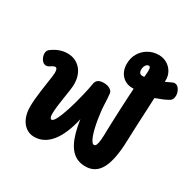

<svg xmlns="http://www.w3.org/2000/svg" viewBox="-195 -1120 1348 1338"><g transform="rotate(30 478.5 -451.5)"><path d="M242.3 13.6Q204.8 13.6 175.5 -7.9Q146.2 -29.3 130.2 -67.2Q114.1 -105.1 114.1 -155.1Q114.1 -182.9 117.1 -217.3Q120.1 -251.8 125.1 -287.9Q130.1 -324.1 135.1 -356.5Q140.1 -388.9 143.1 -412.7Q146.1 -436.4 146.1 -445.7Q146.1 -464.3 141.6 -473.8Q137.1 -483.2 128 -483.2Q116 -483.2 86.8 -463.6Q77.4 -457.8 67.3 -457.8Q44.8 -457.8 29.9 -480Q15.1 -502.2 15.1 -525.8Q15.1 -548.8 30 -560.9Q90.6 -607.2 155.8 -607.2Q221.4 -607.2 261.7 -562Q302 -516.8 302 -441.9Q302 -423.1 297.5 -392Q293 -360.9 287.3 -324.5Q281.6 -288.1 277.1 -252.5Q272.6 -216.9 272.6 -187.3Q272.6 -170.2 277 -160.4Q281.4 -150.7 289 -150.7Q302 -150.7 318.6 -182.4Q335.2 -214.2 354.8 -273.8Q374.3 -333.3 393.8 -415.2Q399.4 -439.2 405.1 -466Q410.7 -492.8 413.9 -513.1Q421.2 -555.4 476.8 -555.4Q506.2 -555.4 526.6 -543.8Q546.9 -532.1 549.4 -513.1Q551.7 -497.8 553 -473.1Q554.3 -448.3 555.3 -424.2Q556.2 -400 557.7 -385.6Q561.7 -350 567.2 -315.7Q572.7 -281.3 579.9 -250.6Q587.1 -219.8 595.7 -196.3Q604.2 -172.9 613.6 -159.6Q622.9 -146.3 632.9 -146.3Q643 -146.3 649.1 -159.8Q655.2 -173.2 658.1 -204.3Q661 -235.4 661.4 -288.7Q661.9 -311.8 663.5 -352.2Q665.1 -392.6 667.2 -441.2Q669.3 -489.8 671.7 -537.9Q674.1 -586.1 676.9 -623.8Q674.8 -623.6 672.3 -623.6Q669.8 -623.6 666.9 -623.6Q614 -623.6 581.1 -658.9Q548.2 -694.3 548.2 -751.1Q548.2 -798.3 569.8 -835.2Q591.4 -872.1 628.8 -893.9Q666.1 -915.8 712.7 -915.8Q749.1 -915.8 778.4 -898.5Q807.8 -881.2 824.7 -851.9Q841.6 -822.7 840.9 -785.4L840.4 -773.8Q853 -779.7 865.7 -785.8Q878.4 -792 890.8 -797.3Q898.3 -800.9 906 -800.9Q927.6 -800.9 942.4 -777.9Q957.2 -755 957.2 -728.9Q957.2 -714.4 951.9 -702.3Q946.6 -690.1 933.9 -683Q915.2 -672.1 892.3 -662.3Q869.3 -652.4 834.3 -639.9Q832.9 -602.4 830.8 -557.8Q828.7 -513.1 826.4 -466Q824.1 -418.9 822.2 -373.4Q820.3 -327.9 819.1 -288.3Q814.9 -133.9 775.6 -60.2Q736.3 13.6 655.3 13.6Q622.9 13.6 596.3 3.7Q569.8 -6.1 548.4 -26.9Q527 -47.7 510.4 -79.2Q493.9 -110.7 481.7 -154.2Q469.4 -197.8 461.3 -254.1Q431.9 -123 376.3 -54.7Q320.8 13.6 242.3 13.6ZM700.3 -733.8 703.3 -778.1Q704.6 -796.3 700.7 -806.3Q696.9 -816.2 688.4 -816.2Q675.1 -816.2 665.3 -801.6Q655.4 -787 655.4 -766.3Q655.4 -731.3 685.8 -731.3Q694.2 -731.3 700.3 -733.8Z"/></g></svg>

Font: Playpen Sans Thai
Style: Regular
Weight: 400
Designer: Sirin Gunkloy, Laura Meseguer, Veronika Burian, José Scaglione
Foundry: TypeTogether
Version: Version 2.000